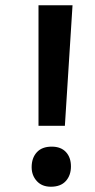

<svg xmlns="http://www.w3.org/2000/svg" viewBox="-20 -697 359 728"><path d="M176 -141Q211 -141 230 -120.5Q249 -100 249 -66Q249 -32 229.5 -10.5Q210 11 173 11Q139 11 119.5 -10.5Q100 -32 100 -63Q100 -98 119.5 -119.5Q139 -141 176 -141ZM126 -220V-677H255L226 -220Z"/></svg>

Font: Amaranth
Style: Regular
Weight: 400
Designer: Gesine Todt
Foundry: Gesine Todt
Version: Version 1.000